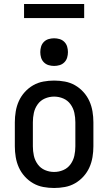

<svg xmlns="http://www.w3.org/2000/svg" viewBox="-20 -930 540 958"><path d="M250 8Q223 8 196 3Q169 -2 145.5 -15.5Q122 -29 103.5 -49.5Q85 -70 74 -94.5Q63 -119 58.5 -146Q54 -173 54 -200V-320Q54 -347 58.5 -374Q63 -401 74 -425.5Q85 -450 103.5 -470.5Q122 -491 145.5 -504.5Q169 -518 196 -523Q223 -528 250 -528Q277 -528 304 -523Q331 -518 354.5 -504.5Q378 -491 396.5 -470.5Q415 -450 426 -425.5Q437 -401 441.5 -374Q446 -347 446 -320V-200Q446 -173 441.5 -146Q437 -119 426 -94.5Q415 -70 396.5 -49.5Q378 -29 354.5 -15.5Q331 -2 304 3Q277 8 250 8ZM250 -72Q274 -72 296 -81.5Q318 -91 332 -110.5Q346 -130 351 -153Q356 -176 356 -200V-320Q356 -344 351 -367Q346 -390 332 -409.5Q318 -429 296 -438.5Q274 -448 250 -448Q226 -448 204 -438.5Q182 -429 168 -409.5Q154 -390 149 -367Q144 -344 144 -320V-200Q144 -176 149 -153Q154 -130 168 -110.5Q182 -91 204 -81.5Q226 -72 250 -72ZM250 -601Q236 -601 222.5 -605Q209 -609 199 -619Q189 -629 185 -642.5Q181 -656 181 -670Q181 -684 185 -697.5Q189 -711 199 -721Q209 -731 222.5 -735Q236 -739 250 -739Q264 -739 277.5 -735Q291 -731 301 -721Q311 -711 315 -697.5Q319 -684 319 -670Q319 -656 315 -642.5Q311 -629 301 -619Q291 -609 277.5 -605Q264 -601 250 -601ZM100 -840V-910H400V-840Z"/></svg>

Font: Iosevka SS10 Medium
Style: Regular
Weight: 500
Monospace: yes
Designer: Belleve Invis
Foundry: Belleve Invis
Version: Version 28.0.6; ttfautohint (v1.8.4)